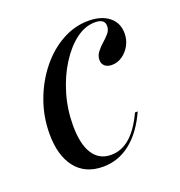

<svg xmlns="http://www.w3.org/2000/svg" viewBox="-89 -502 552 590"><g transform="rotate(-20 187.0 -207.5)"><path d="M151.6 11.3Q93.5 11.3 62.1 -28.6Q30.6 -68.5 30.6 -139.5Q30.6 -196 49.6 -247.6Q68.5 -299.2 100.8 -339.5Q133.1 -379.8 174.6 -402.8Q216.1 -425.8 261.3 -425.8Q303.2 -425.8 328.2 -406Q353.2 -386.3 353.2 -351.6Q353.2 -330.6 343.5 -312.9Q333.9 -295.2 318.1 -284.3Q302.4 -273.4 283.9 -273.4Q269.4 -273.4 260.9 -280.6Q252.4 -287.9 252.4 -300.8Q252.4 -314.5 261.3 -326.2Q270.2 -337.9 281.5 -347.6Q292.7 -357.3 301.6 -367.7Q310.5 -378.2 310.5 -391.1Q310.5 -414.5 279 -414.5Q246 -414.5 215.7 -391.5Q185.5 -368.5 160.9 -329.4Q136.3 -290.3 121.8 -241.1Q107.3 -191.9 107.3 -139.5Q107.3 -78.2 127.8 -46.4Q148.4 -14.5 187.1 -14.5Q221 -14.5 248.8 -38.3Q276.6 -62.1 300 -112.1H308.9Q281.5 -51.6 241.5 -20.2Q201.6 11.3 151.6 11.3Z"/></g></svg>

Font: Playfair 144pt SemiCondensed
Style: Italic
Weight: 400
Width: 4
Italic angle: -15.6°
Designer: Claus Eggers Sørensen
Foundry: Claus Eggers Sørensen
Version: Version 2.203